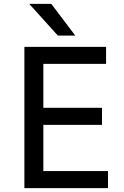

<svg xmlns="http://www.w3.org/2000/svg" viewBox="-20 -972 640 992"><path d="M106 -730H528V-642H204V-415H507V-327H204V-88H538V0H106ZM131 -952H245L369 -788H279Z"/></svg>

Font: Sora-SIA
Style: Regular
Weight: 400
Designer: Jonathan Barnbrook, Julián Moncada
Foundry: Barnbrook Fonts
Version: Version 2.000